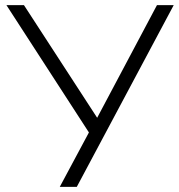

<svg xmlns="http://www.w3.org/2000/svg" viewBox="-20 -725 695 745"><path d="M212 0H278L654 -705H589L357 -268L73 -705H5L325 -211Z"/></svg>

Font: Poppy and Pepper Light
Style: Regular
Weight: 300
Designer: Thy Ha
Foundry: Thy Ha
Version: Version 0.001;Glyphs 3.2 (3227)